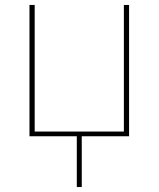

<svg xmlns="http://www.w3.org/2000/svg" viewBox="-20 -550 640 775"><path d="M290 205V0H99V-530H120V-19H480V-530H501V0H310V205Z"/></svg>

Font: Iosevka Curly Thin Extended
Style: Regular
Weight: 100
Width: 7
Monospace: yes
Designer: Belleve Invis
Foundry: Belleve Invis
Version: Version 11.1.0; ttfautohint (v1.8.3)